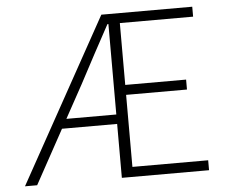

<svg xmlns="http://www.w3.org/2000/svg" viewBox="-49 -715 907 770"><g transform="rotate(-5 404.5 -329.5)"><path d="M283 -388 210 -255H411V-619H407Q376 -563 345.5 -505.5Q315 -448 283 -388ZM21 0 386 -659H752V-619H457V-370H702V-330H457V-40H762V0H411V-217H189L70 0Z"/></g></svg>

Font: CV Source Sans Light
Style: Regular
Weight: 300
Designer: Paul D. Hunt
Foundry: Adobe Systems Incorporated
Version: Version 3.001